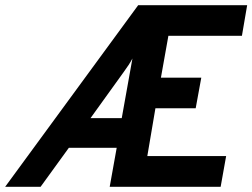

<svg xmlns="http://www.w3.org/2000/svg" viewBox="-52 -720 973 740"><path d="M-32.2 0 480.6 -700H900.6L880.4 -582H597L568.2 -420.6H723.8L702.2 -302.6H547L515.8 -118.6H819.6L798.4 0H370.8L397.8 -150.4H213.4L104.4 0ZM296.8 -264.6H417.2L458.4 -494.6Q452.2 -482.6 443.7 -469.6Q435.2 -456.5 425.2 -443Z"/></svg>

Font: Overpass
Style: Italic
Weight: 400
Italic angle: -10°
Designer: Delve Withrington, Dave Bailey, Thomas Jockin
Foundry: Delve Fonts LLC
Version: Version 4.000